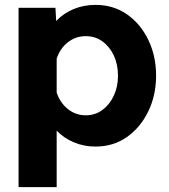

<svg xmlns="http://www.w3.org/2000/svg" viewBox="-20 -588 690 786"><path d="M371 -568Q444 -568 499.5 -529.5Q555 -491 587 -425Q619 -359 619 -278Q619 -198 587 -132Q555 -66 499.5 -27Q444 12 371 12Q323 12 282 -5.5Q241 -23 212 -53V178H56V-556H207L210 -502Q239 -533 280.5 -550.5Q322 -568 371 -568ZM331 -116Q370 -116 399.5 -138Q429 -160 446 -196.5Q463 -233 463 -278Q463 -324 446 -360.5Q429 -397 399.5 -418.5Q370 -440 331 -440Q290 -440 258 -415Q226 -390 212 -348V-209Q226 -167 258 -141.5Q290 -116 331 -116Z"/></svg>

Font: Azeret Mono Thin
Style: Bold
Weight: 700
Version: Version 1.002